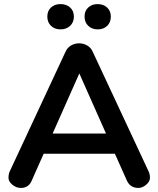

<svg xmlns="http://www.w3.org/2000/svg" viewBox="-20 -925 782 949"><path d="M240.2 -265.1H503.9L372.1 -562ZM664.1 3.9Q624.5 3.9 607.9 -30.8L547.9 -165H195.8L136.2 -30.8Q121.1 3.9 83 3.9Q60.1 3.9 41 -12Q22 -27.8 22 -45.9Q22 -64 27.8 -77.1L304.2 -669.9Q313 -689.9 331.5 -700.4Q350.1 -710.9 371.1 -710.9Q392.1 -710.9 410.6 -700.4Q429.2 -689.9 438 -669.9L714.8 -77.1Q721.2 -64 721.2 -45.9Q721.2 -27.8 702.6 -12Q684.1 3.9 664.1 3.9ZM416 -797.4Q397.9 -814.9 397.9 -843Q397.9 -871.1 416 -887.9Q434.1 -904.8 462.4 -904.8Q490.7 -904.8 509.3 -887.9Q527.8 -871.1 527.8 -843Q527.8 -814.9 510 -797.4Q492.2 -779.8 463.1 -779.8Q434.1 -779.8 416 -797.4ZM231.9 -797.4Q213.9 -814.9 213.9 -843Q213.9 -871.1 231.9 -887.9Q250 -904.8 279.1 -904.8Q308.1 -904.8 326.7 -887.9Q345.2 -871.1 345.2 -843Q345.2 -814.9 326.7 -797.4Q308.1 -779.8 279.1 -779.8Q250 -779.8 231.9 -797.4Z"/></svg>

Font: Nunito-Bold
Style: Bold
Weight: 700
Designer: Vernon Adams
Foundry: newtypography
Version: Version 3.000